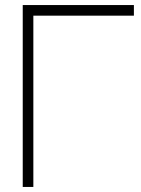

<svg xmlns="http://www.w3.org/2000/svg" viewBox="-20 -740 560 760"><path d="M70 0H112V-678H510V-720H70Z"/></svg>

Font: Hauora ExtraLight
Style: Regular
Weight: 200
Designer: Mikhail Sharanda
Foundry: WCYS & Co.
Version: Version 1.010